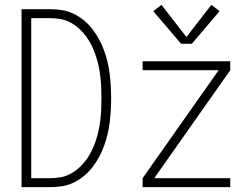

<svg xmlns="http://www.w3.org/2000/svg" viewBox="-20 -773 1040 793"><path d="M69 0V-735H187Q212 -735 237 -731Q262 -727 284.5 -716Q307 -705 326.5 -689Q346 -673 361.5 -653Q377 -633 389 -611Q401 -589 409.5 -565.5Q418 -542 424 -517.5Q430 -493 433 -468Q436 -443 437.5 -418Q439 -393 439 -368Q439 -342 437.5 -317Q436 -292 433 -267Q430 -242 424 -217.5Q418 -193 409.5 -169.5Q401 -146 389 -124Q377 -102 361.5 -82Q346 -62 326.5 -46Q307 -30 284.5 -19Q262 -8 237 -4Q212 0 187 0ZM109 -37H187Q209 -37 231 -41Q253 -45 272 -55.5Q291 -66 307.5 -81Q324 -96 337 -114Q350 -132 359.5 -152Q369 -172 376 -193Q383 -214 387.5 -235.5Q392 -257 394.5 -279Q397 -301 398 -323Q399 -345 399 -368Q399 -390 398 -412Q397 -434 394.5 -456Q392 -478 387.5 -499.5Q383 -521 376 -542Q369 -563 359.5 -583Q350 -603 337 -621Q324 -639 307.5 -654Q291 -669 272 -679.5Q253 -690 231 -694Q209 -698 187 -698H109ZM569 0V-37L883 -483H569V-520H931V-483L617 -37H931V0ZM728 -592 613 -727 647 -753 750 -620 853 -753 887 -727 772 -592Z"/></svg>

Font: Zed Sans Extralight
Style: Regular
Weight: 200
Designer: Belleve Invis
Foundry: Belleve Invis
Version: Version 1.0.0; ttfautohint (v1.8.4)